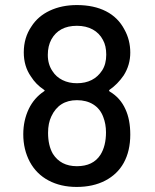

<svg xmlns="http://www.w3.org/2000/svg" viewBox="-20 -731 611 759"><path d="M414 -369Q456 -344 476 -299Q495 -258 495 -199Q495 -134 469 -87Q444 -42 396 -17Q348 8 283 8Q220 8 172 -17.5Q124 -43 98 -91Q72 -140 72 -200Q72 -255 94 -301Q115 -344 154 -370Q159 -373 154 -376Q122 -397 102 -429Q74 -469 74 -524Q74 -582 104 -626Q130 -667 177 -689Q224 -711 284 -711Q351 -711 399 -686.5Q447 -662 472 -614Q495 -573 495 -523Q495 -474 469 -433Q445 -398 413 -376Q409 -372 414 -369ZM169 -514Q169 -476 188 -449Q202 -427 227 -414.5Q252 -402 284 -402Q351 -402 384 -453Q400 -478 400 -515Q400 -550 387 -573Q373 -600 346.5 -614.5Q320 -629 284 -629Q213 -629 183 -575Q169 -549 169 -514ZM399 -208Q399 -241 388 -269Q376 -301 349 -318Q322 -335 284 -335Q213 -335 183 -271Q170 -244 170 -206Q170 -156 189 -123Q220 -74 284 -74Q348 -74 377 -119Q399 -154 399 -208Z"/></svg>

Font: Barlow_Medium_SS
Style: Regular
Weight: 500
Designer: Jeremy Tribby
Foundry: Jeremy Tribby
Version: Version 1.101 August 23, 2024